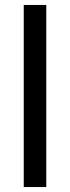

<svg xmlns="http://www.w3.org/2000/svg" viewBox="-20 -756 283 776"><path d="M76 0V-736H167V0Z"/></svg>

Font: Mulish ExtraLight Medium
Style: Regular
Weight: 500
Version: Version 3.603